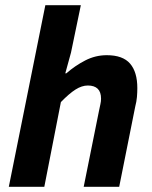

<svg xmlns="http://www.w3.org/2000/svg" viewBox="-20 -721 586 741"><path d="M14 0 155 -701H292L254 -518L232 -438H236Q269 -467 308.5 -487.5Q348 -508 392 -508Q454 -508 482 -475.5Q510 -443 510 -381Q510 -364 508.5 -346.5Q507 -329 502 -310L440 0H303L362 -293Q365 -308 367.5 -319Q370 -330 370 -340Q370 -366 357 -378.5Q344 -391 319 -391Q296 -391 271.5 -375.5Q247 -360 215 -327L151 0Z"/></svg>

Font: Source Sans 3
Style: Bold Italic
Weight: 700
Italic angle: -11°
Designer: Paul D. Hunt
Foundry: Adobe
Version: Version 3.052;hotconv 1.1.0;makeotfexe 2.6.0